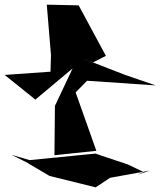

<svg xmlns="http://www.w3.org/2000/svg" viewBox="-35 -751 689 825"><path d="M365 -483 420 -511 303 -728 166 -731 184 -515 182 -443 -15 -429 117 -323 277 -457 201 -296 199 -84 379 -103 290 -354 339 -404 634 -384 503 -429 312 -503ZM555 0 582 -12 515 -44 375 -91 92 -63 14 -86 76 -55 178 5 376 54 438 13 609 -18Z"/></svg>

Font: Asimov Silicon
Style: Regular
Weight: 400
Designer: Google
Version: Version 2.000980; 2014